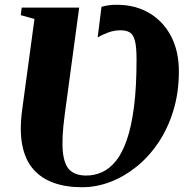

<svg xmlns="http://www.w3.org/2000/svg" viewBox="-20 -775 772 805"><path d="M324 10Q256 10 204.2 -8.8Q152.5 -27.5 119 -66.2Q85.5 -105 73.5 -166Q61.5 -227 72.5 -311.5L124.5 -695.5L67 -711.5L71 -743H312L251.5 -295.5Q237.5 -192 243.8 -136.5Q250 -81 274.5 -60Q299 -39 341.5 -39Q376 -39 407.5 -53Q439 -67 465.5 -99.5Q492 -132 511.5 -187.8Q531 -243.5 541.8 -326.8Q552.5 -410 552.5 -525.5Q552.5 -576 546.2 -602.2Q540 -628.5 525.5 -638.2Q511 -648 485 -648Q459 -648 433.8 -638.8Q408.5 -629.5 389.5 -618L405.5 -746.5Q420 -750.5 435.2 -752.8Q450.5 -755 469 -755Q548 -755 606.8 -719.8Q665.5 -684.5 697.8 -622Q730 -559.5 730 -476Q730 -387 707 -311.8Q684 -236.5 644 -177Q604 -117.5 552 -75.8Q500 -34 441.8 -12Q383.5 10 324 10Z"/></svg>

Font: Merriweather 96pt Black
Style: Italic
Weight: 900
Italic angle: -7.8°
Version: Version 2.101